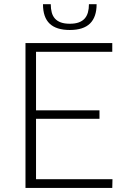

<svg xmlns="http://www.w3.org/2000/svg" viewBox="-20 -918 620 938"><path d="M529.5 -42.5 528.5 0H104.5V-707.5H528.5V-665H156V-379H466V-337.5H156V-42.5ZM321 -771.5Q255 -771.5 222.5 -802.5Q190 -833.5 190 -897.5H228Q228 -875 232.8 -857.2Q237.5 -839.5 248.5 -827.2Q259.5 -815 277.2 -808.5Q295 -802 321 -802Q347 -802 364.8 -808.5Q382.5 -815 393.5 -827.2Q404.5 -839.5 409.5 -857.2Q414.5 -875 414.5 -897.5H452Q452 -835 419.8 -803.2Q387.5 -771.5 321 -771.5Z"/></svg>

Font: LatoLatin Light
Style: Regular
Weight: 300
Designer: Lukasz Dziedzic with Adam Twardoch and Botio Nikoltchev
Foundry: tyPoland Lukasz Dziedzic
Version: Version 2.015; 2015-08-06; http://www.latofonts.com/